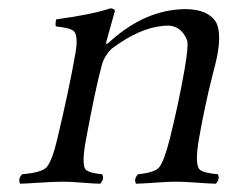

<svg xmlns="http://www.w3.org/2000/svg" viewBox="-20 -441 565 466"><path d="M247.6 -340.8Q334 -418.5 431.2 -418.9Q486.3 -418 504.9 -386.2Q518.1 -358.9 506.3 -301.3Q503.4 -287.1 495.6 -257.8Q476.1 -180.2 462.9 -104Q452.1 -41.5 464.8 -29.3Q474.6 -21 508.8 -18.1Q514.6 -6.8 503.9 4.9Q485.4 4.4 458.5 2.4Q427.7 0 407 0Q386.2 0 356 2.4Q328.1 4.4 310.1 4.9Q304.2 -6.3 314.9 -18.1Q355 -22 366.2 -34.7Q378.4 -49.8 392.1 -104Q413.1 -188 427.7 -271Q437.5 -327.6 434.6 -340.8Q434.1 -343.3 433.1 -345.2Q420.4 -376.5 389.6 -378.9Q333.5 -378.9 269.5 -335.9Q259.8 -329.1 251.5 -323.2Q233.4 -305.7 227.1 -283.2Q210.9 -222.7 189 -104Q177.2 -41.5 188 -29.3Q196.8 -21 228 -18.1Q233.9 -6.3 223.1 4.9Q204.6 4.4 179.7 2.4Q152.3 0 132.8 0Q109.9 0 74.7 2.4Q45.9 4.4 28.8 4.9Q22.9 -6.8 33.7 -18.1Q79.6 -22 92.3 -34.2Q106.4 -49.3 119.1 -104Q147.9 -224.6 163.1 -312Q170.9 -357.4 157.2 -367.2Q147 -373.5 115.2 -377Q114.3 -388.7 116.7 -394Q203.6 -405.8 248.5 -420.9Q259.3 -419.4 258.8 -414.1Q258.3 -413.1 238.3 -340.8Q235.8 -330.6 242.7 -336.4Q245.1 -338.4 247.6 -340.8Z"/></svg>

Font: Linux Libertine Display Slanted O
Style: Slanted
Weight: 400
Designer: Philipp H. Poll
Foundry: Philipp H. Poll
Version: Version 5.0.9